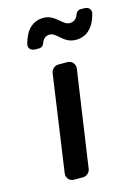

<svg xmlns="http://www.w3.org/2000/svg" viewBox="-116 -822 636 886"><g transform="rotate(-15 202.5 -379.0)"><path d="M182 -758C131 -758 96 -726 79 -663C73 -642 86 -627 108 -627H129C136 -627 147 -635 149 -642C156 -664 170 -676 189 -676C224 -676 241 -621 301 -621C352 -621 387 -653 404 -716C410 -737 397 -752 375 -752H355C347 -752 337 -744 335 -737C328 -715 314 -703 293 -703C259 -703 237 -758 182 -758ZM203 -30 270 -492C273 -514 257 -532 235 -532H192C175 -532 160 -518 157 -502L91 -40C88 -18 103 0 125 0H169C185 0 201 -14 203 -30Z"/></g></svg>

Font: Trueno
Style: RoundIt
Weight: 400
Designer: Julieta Ulanovsky, Jasper
Foundry: Julieta Ulanovsky, Cannot Into Space Fonts
Version: Version 3.001